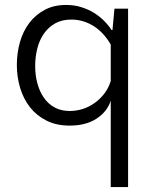

<svg xmlns="http://www.w3.org/2000/svg" viewBox="-20 -495 615 775"><path d="M247 -475Q280 -475 308.5 -466Q337 -457 359.5 -443Q382 -429 400 -411Q418 -393 430 -374H434L442 -460H497V260H427V-89Q414 -46 371 -17Q328 12 261 12Q208 12 168 -8Q128 -28 101.5 -61.5Q75 -95 61.5 -139.5Q48 -184 48 -233Q48 -281 60.5 -325Q73 -369 98 -402Q123 -435 160 -455Q197 -475 247 -475ZM268 -416Q230 -416 202.5 -400.5Q175 -385 157 -359Q139 -333 130.5 -299Q122 -265 122 -229Q122 -191 131 -158Q140 -125 157.5 -100Q175 -75 201 -61Q227 -47 262 -47Q288 -47 313.5 -55Q339 -63 361.5 -79Q384 -95 401 -117Q418 -139 427 -168V-315Q399 -364 357.5 -390Q316 -416 268 -416Z"/></svg>

Font: Quattrocento Sans
Style: Regular
Weight: 400
Designer: Pablo Impallari
Foundry: Pablo Impallari, Igino Marini, Brenda Gallo
Version: Version 2.000